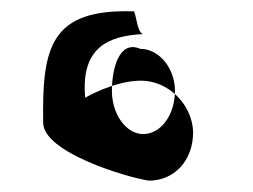

<svg xmlns="http://www.w3.org/2000/svg" viewBox="-20 -376 446 338"><path d="M56 -160C56 -108 202 -64 242 -58C286 -58 320 -92 320 -144C318 -193 276 -234 228 -234C181 -234 130 -204 130 -204C122 -292 170 -313 232 -316C222 -318 220 -348 216 -356C68 -361 54 -292 56 -160ZM177 -216C177 -256 190 -306 227 -290C260 -290 288 -256 288 -216C288 -175 264 -140 232 -140C202 -140 177 -175 177 -216Z"/></svg>

Font: pokerface
Style: Regular
Weight: 400
Version: Version 1